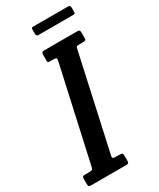

<svg xmlns="http://www.w3.org/2000/svg" viewBox="-273 -958 848 1026"><g transform="rotate(-30 151.0 -445.0)"><path d="M-50 -18.5V-50.5Q-50 -60.5 -46.2 -63.2Q-42.5 -66 -33.5 -66H-10.5Q6.5 -66 11.2 -69.2Q16 -72.5 19 -87L146.5 -662Q150 -676.5 146 -680.2Q142 -684 123.5 -684H108Q97.5 -684 95.5 -687Q93.5 -690 93.5 -700.5V-730.5Q93.5 -742.5 96.5 -746.2Q99.5 -750 111.5 -750H311.5Q323 -750 326.8 -746.8Q330.5 -743.5 330.5 -731.5V-701.5Q330.5 -689.5 326.8 -686.8Q323 -684 310.5 -684H288Q272 -684 270 -679Q268 -674 265.5 -661L139 -86.5Q135.5 -72 140.2 -69Q145 -66 163 -66H178Q193 -66 196.8 -61.8Q200.5 -57.5 200.5 -42.5V-20Q200.5 -8 197.5 -4Q194.5 0 183 0H-30Q-42.5 0 -46.2 -3.2Q-50 -6.5 -50 -18.5ZM111.5 -852.5V-876Q111.5 -883 113.2 -886.2Q115 -889.5 121.5 -889.5H334.5Q344 -889.5 347.8 -886.8Q351.5 -884 351.5 -874V-851.5Q351.5 -843.5 350 -840Q348.5 -836.5 340.5 -836.5H129Q119.5 -836.5 115.5 -839.2Q111.5 -842 111.5 -852.5Z"/></g></svg>

Font: Besley* Condensed Medium
Style: Italic
Weight: 500
Width: 3
Italic angle: -13°
Designer: Owen Earl
Foundry: indestructible type*
Version: Version 3.000; ttfautohint (v1.8.3)